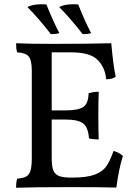

<svg xmlns="http://www.w3.org/2000/svg" viewBox="-20 -883 641 906"><path d="M560 -147Q541 -88 529 2Q451 0 315 0Q131 0 56 3Q56 -26 61 -40Q89 -42 103.5 -50Q118 -58 124 -78Q130 -98 130 -138V-549Q130 -599 115.5 -616.5Q101 -634 61 -636Q56 -650 56 -679Q115 -676 224 -676Q406 -676 505 -679Q515 -569 526 -521Q511 -509 481 -509Q476 -565 440.5 -600.5Q405 -636 317 -636H224V-362H287Q350 -362 373.5 -378.5Q397 -395 398 -443Q422 -450 446 -450Q444 -416 444 -341Q444 -259 446 -225Q419 -225 400 -230Q396 -282 372.5 -300.5Q349 -319 287 -319H224V-138Q224 -100 231 -80.5Q238 -61 257.5 -53Q277 -45 315 -45H321Q390 -45 427 -59Q464 -73 481.5 -98Q499 -123 516 -171Q545 -162 560 -147ZM109 -850Q135 -863 176 -863Q191 -863 199 -862Q233 -777 260 -727Q252 -724 242 -723Q232 -722 220 -722Q162 -797 109 -850ZM259 -850Q285 -863 326 -863Q341 -863 349 -862Q383 -777 410 -727Q402 -724 392 -723Q382 -722 370 -722Q312 -797 259 -850Z"/></svg>

Font: Vollkorn SC
Style: Regular
Weight: 400
Designer: Friedrich Althausen
Foundry: Friedrich Althausen
Version: Version 4.015